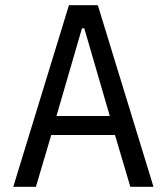

<svg xmlns="http://www.w3.org/2000/svg" viewBox="-20 -718 640 738"><path d="M481 0 422 -199H177L118 0H31L245 -698H356L570 0ZM304 -609H295L197 -272H402Z"/></svg>

Font: IBM Plox Mono
Style: Regular
Weight: 400
Monospace: yes
Designer: Mike Abbink, Paul van der Laan, Pieter van Rosmalen
Foundry: Bold Monday
Version: Version 2.1